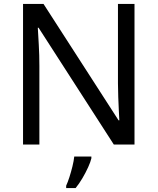

<svg xmlns="http://www.w3.org/2000/svg" viewBox="-20 -734 800 975"><path d="M663 0H558L176 -593H172Q174 -558 177 -506Q180 -454 180 -399V0H97V-714H201L582 -123H586Q585 -139 583.5 -171Q582 -203 580.5 -241Q579 -279 579 -311V-714H663ZM444 70Q440 88 427.5 115.5Q415 143 398.5 171Q382 199 364 221H316V209Q324 192 332.5 165.5Q341 139 348 110.5Q355 82 357 61H444Z"/></svg>

Font: Noto Sans Zanabazar Square
Style: Regular
Weight: 400
Version: Version 2.005; ttfautohint (v1.8.4.7-5d5b)